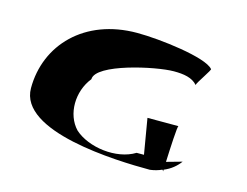

<svg xmlns="http://www.w3.org/2000/svg" viewBox="-71 -680 878 682"><g transform="rotate(15 368.0 -339.0)"><path d="M43 -281C43 -122 400 -110 526 -110C542 -112 556 -116 569 -122C571 -120 573 -118 573 -116V-123C598 -133 617 -149 631 -168L574 -152C576 -202 580 -286 584 -286H470L492 -156H465C400 -116 294 -131 242 -178C196 -226 197 -311 242 -367C242 -424 452 -470 518 -470C555 -470 586 -465 605 -443C605 -451 649 -512 643 -512C614 -547 441 -568 357 -568C164 -568 43 -440 43 -281Z"/></g></svg>

Font: Ampere
Style: SCSuExt
Weight: 400
Version: Version 1